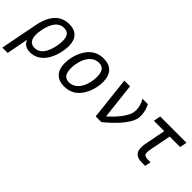

<svg xmlns="http://www.w3.org/2000/svg" viewBox="52 -1328 2304 2304"><g transform="rotate(45 1204.0 -176.0)"><path d="M-1.5 208H88.9L142.6 -68.8C160.6 -14.6 205.6 14.2 273.4 14.2C401.9 14.2 502.9 -88.4 540 -271C547.4 -306.2 550.8 -338.9 550.8 -368.2C550.8 -489.7 490.2 -560.1 368.7 -560.1C232.9 -560.1 130.9 -472.2 90.3 -263.7ZM274.4 -62C208 -62 173.3 -103.5 173.3 -187C173.3 -211.9 176.3 -240.7 182.6 -272.9C210.4 -415 271 -483.9 356 -483.9C398.4 -483.9 429.2 -466.8 443.8 -430.7C451.7 -411.6 455.1 -386.2 455.1 -357.9C455.1 -275.9 425.8 -168.9 382.8 -115.2C356.4 -82 320.3 -62 274.4 -62Z M853 14.2C946.8 14.2 1018.1 -25.9 1069.8 -101.1C1119.1 -172.9 1146 -268.6 1146 -353.5C1146 -489.3 1077.1 -560.1 952.1 -560.1C859.4 -560.1 788.1 -521 735.8 -444.8C688.5 -376 659.2 -278.8 659.2 -191.4C659.2 -59.6 725.6 14.2 853 14.2ZM857.9 -62C789.6 -62 754.9 -104 754.9 -200.7C754.9 -330.1 817.4 -483.9 948.2 -483.9C1016.6 -483.9 1051.3 -441.9 1051.3 -345.2C1051.3 -215.8 988.8 -62 857.9 -62Z M1374.5 0H1470.2C1565.9 -76.2 1730 -228 1751 -349.1C1752.9 -360.4 1753.9 -373 1753.9 -386.2C1753.9 -438.5 1738.8 -501.5 1712.9 -546.9H1622.1C1656.2 -491.2 1665.5 -438.5 1665.5 -398.9C1665.5 -378.4 1663.1 -361.3 1660.2 -350.1C1643.1 -277.3 1556.2 -168.5 1462.4 -87.9L1410.6 -546.9H1314Z M2160.6 0H2214.4L2229 -76.2H2186C2150.9 -76.2 2128.9 -84 2120.1 -99.6C2116.2 -106.9 2114.3 -117.2 2114.3 -131.8C2114.3 -147.5 2116.7 -168 2121.6 -192.9L2173.3 -457H2351.6L2368.7 -546.9H1922.4L1905.3 -457H2081.5L2031.2 -198.2C2025.9 -170.4 2022.9 -146 2022.9 -124C2022.9 -38.6 2066.4 0 2160.6 0Z"/></g></svg>

Font: Hack
Style: Oblique
Weight: 400
Italic angle: -12°
Monospace: yes
Designer: Christopher Simpkins
Foundry: Christopher Simpkins
Version: Version 2.010